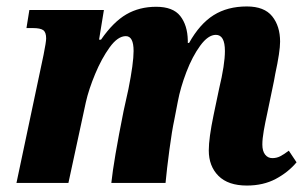

<svg xmlns="http://www.w3.org/2000/svg" viewBox="-20 -567 952 595"><path d="M627 -101Q627 -139 642 -211L659 -292Q677 -367 677 -409Q677 -459 649 -459Q625 -459 600.5 -425.5Q576 -392 557.5 -343.5Q539 -295 531 -252L520 -195Q513 -163 505 -103Q497 -43 493 0H325Q332 -68 363 -223L378 -291Q394 -371 394 -409Q394 -455 370 -455Q345 -455 320 -420.5Q295 -386 275 -338Q255 -290 246 -250L192 0H31L115 -397Q123 -437 123 -448Q123 -467 114 -473.5Q105 -480 82 -480H62L71 -536H302L287 -444H293Q331 -499 371.5 -522.5Q412 -546 464 -546Q516 -546 538.5 -517.5Q561 -489 562 -442V-434H566Q599 -493 642 -520Q685 -547 745 -547Q799 -547 823.5 -516.5Q848 -486 848 -438Q848 -407 833 -338L829 -316L808 -215Q802 -188 797.5 -162.5Q793 -137 793 -119Q793 -99 801.5 -88Q810 -77 824 -77Q837 -77 848 -82.5Q859 -88 875 -100L899 -64Q873 -33 834.5 -12.5Q796 8 745 8Q687 8 657 -22Q627 -52 627 -101Z"/></svg>

Font: Noto Serif NarrowExtraBold
Style: Italic
Weight: 800
Width: 4
Italic angle: -12°
Designer: Monotype Design Team
Foundry: Monotype Imaging Inc.
Version: Version 1.001